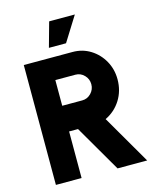

<svg xmlns="http://www.w3.org/2000/svg" viewBox="-130 -992 894 1083"><g transform="rotate(-15 316.5 -450.5)"><path d="M60 0V-700H345Q402.5 -700 449 -671Q495.5 -642 522.8 -593.2Q550 -544.5 550 -486Q550 -418.5 516.8 -365.8Q483.5 -313 427 -286L593 0H420L262 -272H210V0ZM210 -422H327Q357 -422 378.5 -444.2Q400 -466.5 400 -497Q400 -528 378.5 -550Q357 -572 327 -572H210ZM222 -757 262 -901H412L322 -757Z"/></g></svg>

Font: Urbanist Black
Style: Regular
Weight: 900
Designer: Corey Hu
Foundry: Corey Hu
Version: Version 1.330; ttfautohint (v1.8.4.7-5d5b)